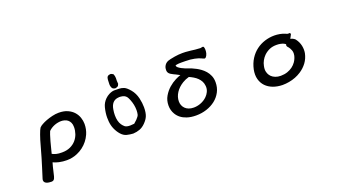

<svg xmlns="http://www.w3.org/2000/svg" viewBox="-70 -1287 3639 2070"><g transform="rotate(-20 1750.0 -252.0)"><path d="M571.3 -488.8Q630.9 -488.8 673.1 -469.7Q715.3 -450.7 741.9 -420.7Q768.6 -390.6 781 -353.5Q793.5 -316.4 793.5 -280.3Q793.5 -218.8 769.5 -164.6Q736.3 -90.3 671.9 -41.5Q640.6 -17.6 602.5 -1.5Q545.9 22.9 481.4 22.9Q437 22.9 394.5 13.7Q355.5 4.9 327.6 -8.8Q312.5 42.5 305.2 77.6Q297.4 115.7 290.5 139.2Q283.7 164.6 273.9 174.3Q264.2 184.1 247.1 184.1Q230 184.1 218.3 182.1Q206.5 180.2 199.2 178.2Q182.6 172.9 173.8 164.1Q163.1 153.3 163.1 138.7Q163.1 131.8 164.6 125.5Q176.3 86.4 203.1 2.9Q230 -80.6 268.1 -219.2Q285.6 -285.2 304.2 -336.7Q322.8 -388.2 333 -402.8Q337.4 -409.7 342.3 -412.6Q348.1 -419.9 370.6 -432.6Q420.4 -460.9 496.6 -479.5Q535.6 -488.8 571.3 -488.8ZM460.9 -73.7Q515.6 -73.7 555.9 -92.3Q596.2 -110.8 622.8 -141.4Q649.4 -171.9 662.4 -210Q675.3 -248 675.3 -287.1Q675.3 -318.4 665.5 -338.4Q646.5 -377.9 605 -389.2Q584.5 -395 565.4 -395Q546.4 -395 526.9 -391.1Q485.8 -383.3 450.2 -360.8Q432.6 -349.6 418.5 -335Q411.1 -318.8 404.8 -298.3Q382.3 -228 366.7 -162.6Q358.4 -128.9 350.1 -97.7Q371.1 -86.4 395.8 -80.1Q420.4 -73.7 460.9 -73.7Z M1045.4 -260.3Q1045.4 -313 1061 -374.5Q1073.7 -422.9 1109.9 -459Q1130.9 -480 1157.2 -493.2Q1191.9 -510.3 1219 -510.3Q1246.1 -510.3 1274.4 -509.3Q1302.7 -508.3 1329.1 -497.1Q1356 -485.8 1392.8 -441.9Q1429.7 -397.9 1444.8 -334.5Q1457.5 -278.3 1457.5 -230.5Q1457.5 -197.8 1453.4 -172.9Q1449.2 -147.9 1442.4 -131.3Q1428.7 -96.7 1393.6 -61.5Q1361.8 -29.8 1328.1 -17.6Q1293 -4.4 1252 -2.4Q1213.9 -4.4 1179.2 -13.2Q1143.6 -22.5 1115.2 -55.2Q1087.4 -86.9 1069.3 -128.2Q1051.3 -169.4 1047.4 -216.3Q1045.4 -239.7 1045.4 -260.3ZM1365.7 -178.7Q1371.1 -201.7 1371.1 -228Q1371.1 -291 1346.2 -352.1Q1335.4 -378.9 1326.2 -391.6Q1304.7 -420.4 1257.3 -423.3Q1252.9 -423.8 1244.6 -423.8Q1236.3 -423.8 1222.2 -421.4Q1188.5 -416 1167 -390.9Q1145.5 -365.7 1138.2 -320.3Q1132.3 -286.6 1132.3 -255.9Q1132.3 -185.1 1160.2 -143.6Q1171.9 -126 1189.7 -110.6Q1207.5 -95.2 1250.5 -95.2Q1271 -95.2 1297.4 -98.6Q1338.4 -132.8 1355 -157.2Q1363.8 -169.9 1365.7 -178.7ZM1190.9 -589.4Q1190.9 -597.7 1192.9 -641.6Q1193.8 -664.1 1205.1 -677.7Q1218.8 -689.5 1238.3 -689.5Q1241.2 -689.5 1245.6 -689L1268.6 -677.7L1269.5 -676.3Q1280.3 -654.8 1280.3 -628.9Q1280.3 -624.5 1279.8 -617.4Q1279.3 -610.4 1279.3 -596.2Q1279.3 -582 1281.7 -562.5L1271 -540Q1253.9 -528.8 1236.3 -526.9Q1218.3 -528.8 1205.1 -540.5Q1190.9 -562.5 1190.9 -589.4Z M2045.9 -544.4 2000 -544.9Q1965.8 -544.9 1948.7 -541.5Q1934.6 -539.1 1931.2 -535.6Q1930.2 -535.2 1930.2 -534.2Q1930.2 -531.2 1933.6 -526.4L1934.1 -525.4Q1935.5 -518.6 1946.3 -510.3Q1972.2 -489.3 2017.6 -471.2Q2040.5 -462.4 2065.4 -453.6Q2074.2 -453.1 2134.3 -422.9Q2153.8 -412.6 2179.2 -394.5Q2203.6 -377 2225.1 -352.5Q2246.6 -328.1 2260.7 -294.9Q2274.9 -261.7 2274.9 -219.7Q2274.9 -158.7 2249 -109.4Q2223.1 -60.1 2179.2 -25.6Q2135.3 8.8 2077.9 27.6Q2020.5 46.4 1956.1 46.4Q1896.5 46.4 1850.6 30.8Q1774.4 5.4 1738.3 -55.7Q1711.4 -100.6 1711.4 -155.3Q1711.4 -215.3 1739.3 -262.2Q1766.1 -308.1 1804.4 -341.8Q1842.8 -375.5 1884.8 -396.5Q1918.5 -413.1 1944.3 -421.4Q1911.6 -439 1898.9 -445.1Q1886.2 -451.2 1879.4 -454.1Q1843.3 -471.2 1831.1 -485.8Q1817.9 -501 1817.9 -523.4Q1817.9 -530.8 1819.3 -542.5Q1820.8 -554.2 1826.7 -566.9Q1833 -580.1 1844.2 -591.8Q1855 -602.5 1872.1 -610.4Q1888.2 -616.7 1903.8 -619.6Q1960 -631.8 2001.5 -635.3Q2026.4 -637.2 2046.4 -637.2Q2066.4 -637.2 2082 -636.2Q2113.3 -634.8 2139.6 -630.9Q2188 -623.5 2234.9 -621.6Q2240.2 -620.6 2243.7 -620.6Q2247.1 -620.6 2250.5 -621.1Q2257.8 -622.6 2263.9 -624Q2270 -625.5 2273.4 -625.5Q2282.7 -625.5 2286.1 -618.2Q2291.5 -602.1 2291.5 -584.5Q2291.5 -562.5 2286.1 -543.5Q2278.8 -519 2266.6 -506.8Q2259.3 -499.5 2252 -499.5Q2249 -499.5 2244.1 -501.7Q2239.3 -503.9 2233.6 -505.9Q2228 -507.8 2225.1 -509.8Q2222.2 -511.7 2220.7 -512.2H2220.2Q2196.3 -524.4 2150.1 -534.4Q2104 -544.4 2045.9 -544.4ZM1831.5 -159.2Q1831.5 -135.7 1839.8 -114.7Q1848.1 -93.8 1864.5 -77.4Q1880.9 -61 1905.3 -51.8Q1929.7 -42.5 1961.9 -42.5Q2000 -42.5 2037.1 -55.7Q2083.5 -72.3 2116.2 -105Q2136.2 -125 2148.4 -149.9Q2161.6 -175.8 2161.6 -205.6Q2161.6 -212.9 2160.6 -220.2Q2157.7 -249.5 2146 -271.5Q2122.1 -315.9 2071.3 -346.2Q2048.3 -359.9 2022.9 -371.1Q1981.9 -359.9 1947.3 -338.9Q1893.1 -305.7 1862.8 -259.3Q1831.5 -211.4 1831.5 -159.2Z M3215.3 -429.7V-428.7Q3211.9 -420.4 3205.6 -409.4Q3199.2 -398.4 3191.4 -383.8Q3202.1 -381.8 3215.3 -375.5Q3231.9 -368.2 3242.7 -357.4Q3245.6 -354.5 3246.6 -352.5Q3275.4 -314.5 3285.2 -268.6Q3290 -243.7 3290 -222.7Q3290 -201.7 3286.6 -183.6Q3274.4 -125.5 3241.2 -80.6Q3208 -36.1 3160.6 -5.4Q3098.6 35.2 3020 49.3Q2982.4 56.2 2944.3 56.2Q2885.7 55.2 2837.9 37.6Q2788.1 19 2755.4 -14.9Q2722.7 -48.8 2709.5 -97.7Q2702.6 -123 2702.6 -150.9Q2702.6 -179.7 2708.5 -208Q2722.7 -274.4 2755.4 -325.2Q2788.1 -376 2832.8 -409.2Q2877.4 -442.4 2930.9 -459.2Q2984.4 -476.1 3041 -476.1Q3069.8 -476.1 3103 -470.2Q3137.2 -463.9 3159.7 -453.1Q3174.3 -445.8 3182.1 -444.3Q3193.8 -442.4 3197.8 -443.4Q3199.7 -444.3 3202.1 -444.3Q3204.6 -444.3 3209 -443.4Q3215.3 -437 3215.3 -429.7ZM3126 -331.5Q3126 -337.9 3129.9 -343.8Q3109.4 -361.3 3072.3 -368.7Q3053.2 -372.6 3032.2 -372.6Q3029.3 -372.6 3026.4 -372.6Q2984.4 -372.6 2950.7 -358.9Q2911.6 -342.3 2882.3 -313.5Q2860.8 -292 2845.5 -264.2Q2830.1 -236.3 2824.7 -207Q2819.8 -185.1 2819.8 -168.5Q2819.8 -151.9 2823 -139.9Q2826.2 -127.9 2829.6 -119.1Q2838.4 -98.1 2855 -81.5Q2871.6 -64.9 2898.7 -54.2Q2925.8 -43.5 2960 -43.5Q3002 -43.5 3037.6 -55.7Q3103.5 -78.6 3140.1 -131.3Q3162.6 -164.1 3170.4 -201.2Q3172.9 -213.9 3172.9 -225.6Q3172.9 -243.7 3167 -259.3Q3156.7 -285.2 3143.6 -302.2L3137.2 -308.1Q3126 -319.8 3126 -331.5Z"/></g></svg>

Font: Bakudai
Style: Medium
Weight: 500
Version: Version 1.48